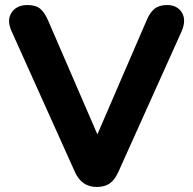

<svg xmlns="http://www.w3.org/2000/svg" viewBox="-20 -734 767 763"><path d="M364 9Q305 9 278 -50L26 -610Q6 -654 26 -684Q46 -714 89 -714Q122 -714 139.5 -699.5Q157 -685 171 -653L367 -200L563 -654Q576 -685 594.5 -699.5Q613 -714 644 -714Q684 -714 702.5 -684.5Q721 -655 702 -610L450 -50Q436 -19 416 -5Q396 9 364 9Z"/></svg>

Font: Nunito ExtraBold
Style: Regular
Weight: 800
Designer: Vernon Adams
Foundry: Vernon Adams
Version: Version 3.602